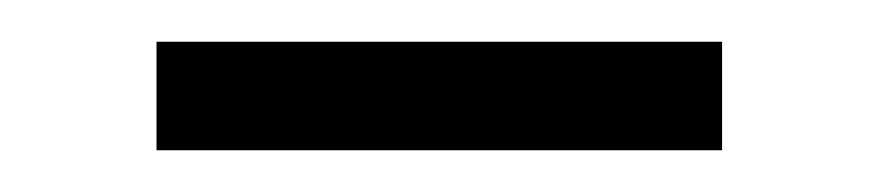

<svg xmlns="http://www.w3.org/2000/svg" viewBox="-20 -724 421 92"><path d="M55 -704V-652H326V-704Z"/></svg>

Font: Roundo
Style: Regular
Weight: 400
Designer: Shiva Nallaperumal
Foundry: Indian Type Foundry
Version: Version 2.000